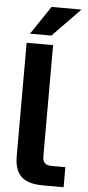

<svg xmlns="http://www.w3.org/2000/svg" viewBox="-61 -948 452 983"><g transform="rotate(5 165.0 -457.0)"><path d="M52 -720V-137C52 -26 115 0 202 0H305V-103H237C200 -103 188 -118 188 -151V-720ZM65 -768H175L317 -914H163Z"/></g></svg>

Font: Aspekta 650
Style: Regular
Weight: 650
Designer: Ivo Dolenc
Version: Version 2.000